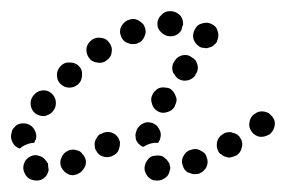

<svg xmlns="http://www.w3.org/2000/svg" viewBox="-25 -299 513 344"><path d="M269 21Q261 26 252 24Q251 24 250 24Q241 21 237 13Q232 5 235 -4Q236 -8 239 -12Q241 -15 245 -18Q249 -20 253 -20Q258 -21 262 -20Q262 -20 263 -20Q267 -19 270 -16Q274 -13 276 -10Q277 -8 278 -7Q279 -5 279 -3Q279 -2 280 0Q280 2 280 4Q279 6 279 7Q277 17 269 21ZM49 23Q41 26 32 23H31Q23 20 19 11Q15 3 18 -6Q21 -15 30 -19Q38 -23 47 -19H48Q52 -17 55 -14Q58 -11 60 -7Q60 -7 60 -7Q60 -7 61 -7Q61 -7 61 -7Q61 -1 62 4Q62 6 62 7Q61 9 61 10Q58 19 49 23ZM122 7Q125 4 127 0Q129 -4 129 -9Q129 -13 127 -17Q125 -21 122 -24Q119 -28 115 -29Q110 -31 106 -31Q101 -31 97 -29Q88 -25 85 -16Q81 -8 85 1Q87 5 90 8Q93 11 97 13Q101 15 106 15Q110 14 114 13L115 12Q119 11 122 7ZM345 0Q349 -9 345 -18Q344 -22 341 -25Q337 -28 333 -30Q329 -32 325 -32Q320 -32 316 -30H315Q307 -27 303 -18Q299 -10 303 -1Q304 3 307 6Q310 10 315 11Q319 13 323 13Q328 13 332 12Q341 8 345 0ZM408 -34Q411 -43 406 -51Q404 -55 400 -58Q397 -60 392 -61Q388 -63 384 -62Q379 -62 375 -59Q366 -54 364 -45Q362 -36 366 -28Q368 -24 372 -22Q375 -19 380 -18Q384 -16 388 -17Q393 -18 397 -20H398Q406 -25 408 -34ZM186 -27Q188 -31 189 -35Q190 -39 190 -44Q189 -48 187 -52Q182 -60 173 -62Q164 -64 156 -59H155Q151 -57 149 -53Q146 -49 145 -45Q144 -41 145 -36Q145 -32 148 -28Q152 -20 162 -18Q171 -16 179 -21Q183 -23 186 -27ZM-3 -45Q-7 -53 -4 -62V-63Q-3 -67 0 -70Q3 -74 7 -76Q11 -78 16 -78Q20 -78 24 -77Q33 -74 37 -66Q42 -57 39 -48H38Q38 -46 37 -45Q37 -44 36 -43Q28 -43 20 -39Q15 -37 11 -33Q10 -33 10 -33Q10 -33 10 -33Q1 -36 -3 -45ZM218 -54Q217 -58 219 -63Q220 -68 223 -71Q226 -75 230 -77Q233 -79 238 -80Q242 -80 247 -79Q256 -76 260 -68Q265 -60 262 -51V-50Q261 -48 260 -46Q260 -45 258 -43Q255 -43 251 -43Q242 -42 234 -37Q233 -36 231 -36Q228 -37 225 -40Q222 -42 220 -46Q218 -49 218 -54ZM464 -65Q466 -69 467 -73Q468 -77 467 -82Q466 -86 463 -90Q460 -93 457 -96Q453 -98 449 -99Q444 -100 440 -99Q435 -98 432 -95H431Q423 -89 422 -80Q420 -71 426 -63Q431 -56 440 -54Q449 -53 457 -58H458Q461 -61 464 -65ZM30 -111Q31 -102 38 -96Q42 -93 46 -92Q50 -91 55 -91Q59 -92 63 -94Q67 -96 70 -100Q76 -107 75 -117Q74 -126 67 -132Q60 -138 51 -137Q41 -136 35 -128Q29 -121 30 -111ZM247 -114Q249 -105 257 -100Q265 -95 274 -98Q283 -100 288 -108V-109Q290 -113 291 -117Q292 -122 290 -126Q289 -130 286 -134Q284 -137 280 -140Q276 -142 272 -142Q267 -143 263 -142Q258 -141 255 -138Q251 -135 249 -131Q244 -123 247 -114ZM77 -165Q77 -155 83 -149Q90 -142 99 -142Q108 -142 115 -148L116 -149Q122 -155 122 -165Q123 -174 116 -181Q110 -187 100 -187Q91 -188 84 -181Q77 -174 77 -165ZM284 -181Q283 -177 284 -173Q285 -168 288 -165Q290 -161 294 -158Q302 -153 311 -155Q320 -157 325 -164V-165Q328 -169 329 -173Q330 -178 329 -182Q328 -186 326 -190Q323 -194 319 -196Q312 -202 302 -200Q293 -198 288 -190Q285 -186 284 -181ZM130 -213Q129 -203 134 -196Q139 -188 149 -187Q158 -185 165 -190L166 -191Q174 -196 175 -205Q177 -214 171 -222Q166 -230 157 -231Q148 -233 140 -228L139 -227Q132 -222 130 -213ZM322 -228Q325 -220 333 -215Q337 -213 342 -213Q346 -212 350 -214Q355 -215 358 -218Q362 -221 364 -225V-226Q368 -234 365 -243Q363 -252 354 -256Q346 -260 337 -257Q328 -255 324 -246Q319 -237 322 -228ZM197 -258Q194 -255 192 -251Q190 -247 190 -242Q190 -238 192 -234Q193 -230 197 -226Q200 -223 204 -222Q208 -220 212 -220Q217 -220 221 -221L222 -222Q226 -223 229 -226Q232 -229 234 -234Q236 -238 236 -242Q236 -247 234 -251Q233 -255 229 -258Q226 -261 222 -263Q218 -265 214 -265Q209 -265 205 -263H204Q200 -261 197 -258ZM281 -234H280Q271 -234 264 -241Q257 -247 257 -256Q257 -266 264 -272Q270 -279 279 -279H280Q289 -279 296 -273Q303 -267 303 -257Q303 -257 303 -256Q303 -255 303 -255Q301 -250 300 -245Q297 -240 292 -237Q287 -234 281 -234Z"/></svg>

Font: FRB American Cursive Guidelines Dotted Extrabold
Style: Bold Italic
Weight: 800
Italic angle: -25°
Version: Version 2.0;Modular Font Editor K font №1